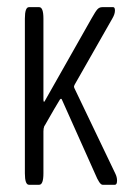

<svg xmlns="http://www.w3.org/2000/svg" viewBox="-20 -511 359 531"><path d="M60.1 0Q48.8 0 48.8 -31.7V-459.5Q48.8 -491.2 60.1 -491.2H88.4Q100.1 -491.2 100.1 -459.5V-234.9Q100.1 -229.5 102.1 -229.5L103.5 -231L233.4 -460.4Q244.1 -479.5 249.5 -485.4Q254.9 -491.2 262.7 -491.2H293Q297.9 -491.2 297.9 -481.9Q297.9 -472.2 291 -460.4L186.5 -276.9Q184.6 -272.9 184.6 -271Q184.6 -269.5 185.5 -267.8Q186.5 -266.1 186.5 -265.6L298.8 -31.2Q303.7 -21.5 303.7 -11.7Q303.7 0 297.9 0H263.7Q255.4 0 243.2 -29.8L151.9 -233.9Q150.9 -237.8 148.4 -237.8Q147.5 -237.8 145.5 -235.4Q141.1 -228.5 130.4 -210.2Q119.6 -191.9 111.3 -177Q103 -162.1 102.5 -162.1Q100.1 -156.2 100.1 -147.5V-31.7Q100.1 0 88.4 0Z"/></svg>

Font: BenchNine Light
Style: Regular
Weight: 300
Version: Version 1 ; ttfautohint (v0.92.18-e454-dirty) -l 8 -r 50 -G 